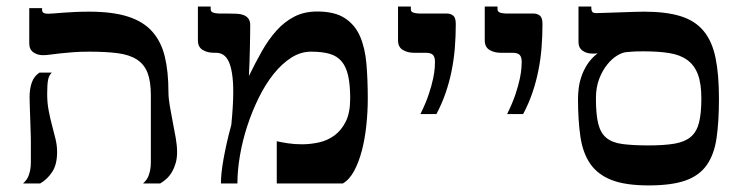

<svg xmlns="http://www.w3.org/2000/svg" viewBox="-20 -560 2271 586"><path d="M154.3 -96.2Q154.3 -58.1 139.4 -35.4Q124.5 -12.7 102.5 0H50.3Q54.7 -3.9 59.1 -9.3Q63.5 -14.6 66.7 -22.2Q69.8 -29.8 72 -40.3Q74.2 -50.8 74.2 -64.9V-127Q74.2 -132.3 74 -143.3Q73.7 -154.3 73.2 -168Q72.8 -181.6 72.3 -196.3Q71.8 -210.9 71.3 -224.1Q70.8 -237.3 70.6 -247.8Q70.3 -258.3 70.3 -263.2Q70.3 -290 77.4 -309.1Q84.5 -328.1 100.6 -338.4H138.2Q129.4 -330.1 126.7 -316.2Q124 -302.2 124 -273.4Q124 -245.6 128.7 -221.7Q133.3 -197.8 139.2 -176Q145 -154.3 149.7 -134.8Q154.3 -115.2 154.3 -96.2ZM520.5 -96.2Q520.5 -77.1 516.1 -62Q511.7 -46.9 504.6 -34.9Q497.6 -22.9 488.3 -14.4Q479 -5.9 468.8 0H416.5Q420.9 -3.9 425.3 -9.3Q429.7 -14.6 432.9 -22.2Q436 -29.8 438.2 -40.3Q440.4 -50.8 440.4 -64.9V-269.5Q440.4 -312 430.2 -338.1Q419.9 -364.3 397.2 -378.7Q374.5 -393.1 338.9 -397.7Q303.2 -402.3 252.4 -402.3Q224.6 -402.3 202.6 -400.6Q180.7 -398.9 163.3 -397Q146 -395 133.1 -393.3Q120.1 -391.6 110.8 -391.6Q94.2 -391.6 81.8 -400.4Q69.3 -409.2 69.3 -427.2V-535.2H108.4V-529.8Q108.4 -524.4 112.3 -521.2Q116.2 -518.1 128.4 -518.1Q132.8 -518.1 144 -519Q155.3 -520 171.6 -521.2Q188 -522.5 208.5 -523.4Q229 -524.4 252.4 -524.4Q323.2 -524.4 370.1 -509.5Q417 -494.6 444.3 -464.1Q471.7 -433.6 482.9 -387.7Q494.1 -341.8 494.1 -279.8Q494.1 -260.3 498.3 -236.3Q502.4 -212.4 507.3 -187.5Q512.2 -162.6 516.4 -138.9Q520.5 -115.2 520.5 -96.2Z M929.2 -402.3Q897.5 -402.3 868.7 -383.8Q839.8 -365.2 814.9 -334Q790 -302.7 769.8 -261.7Q749.5 -220.7 734.9 -176Q720.2 -131.3 712.4 -85.7Q704.6 -40 704.6 0H654.3Q654.3 -14.2 656.2 -33.4Q658.2 -52.7 662.4 -75.7Q666.5 -98.6 672.4 -124.8Q678.2 -150.9 686 -178.7Q691.9 -238.8 691.9 -279.8Q691.9 -312.5 688.2 -335.4Q684.6 -358.4 678 -372.3Q671.4 -386.2 661.6 -392.6Q651.9 -398.9 639.6 -398.9H633.3Q612.8 -398.9 598.4 -407.7Q584 -416.5 584 -437V-540H623V-531.7Q623 -528.8 624.3 -526.4Q625.5 -523.9 629.2 -522.2Q632.8 -520.5 639.4 -519.5Q646 -518.6 656.7 -518.6H677.2Q689.9 -518.6 701.9 -518.1Q713.9 -517.6 723.1 -514.2Q732.4 -510.7 738 -503.4Q743.7 -496.1 743.7 -482.4Q743.7 -470.7 743.4 -452.9Q743.2 -435.1 742.7 -414.1Q742.2 -393.1 741.5 -370.6Q740.7 -348.1 739.7 -328.1Q759.3 -368.2 779.5 -404.1Q799.8 -439.9 824 -466.8Q848.1 -493.7 878.4 -509.3Q908.7 -524.9 948.2 -524.9Q1001.5 -524.9 1032.5 -504.6Q1063.5 -484.4 1078.9 -449Q1094.2 -413.6 1098.4 -365Q1102.5 -316.4 1102.5 -259.3Q1102.5 -218.8 1098.1 -177.5Q1093.8 -136.2 1084.5 -100.6Q1075.2 -64.9 1060.8 -38.3Q1046.4 -11.7 1026.4 0H824.7V-128.9Q837.4 -126 857.7 -122.8Q877.9 -119.6 901.9 -119.6Q926.8 -119.6 952.9 -125.2Q979 -130.9 1000.2 -146.2Q1021.5 -161.6 1035.2 -188.7Q1048.8 -215.8 1048.8 -259.3Q1048.8 -300.8 1042.7 -328.4Q1036.6 -356 1022.7 -372.6Q1008.8 -389.2 985.8 -395.8Q962.9 -402.3 929.2 -402.3Z M1263.2 -211.9Q1279.8 -245.6 1288.8 -272.9Q1297.9 -300.3 1302 -320.6Q1306.2 -340.8 1306.9 -353.8Q1307.6 -366.7 1307.6 -371.1Q1307.6 -385.7 1301.5 -392.3Q1295.4 -398.9 1279.8 -398.9H1244.1Q1223.6 -398.9 1209.2 -407.7Q1194.8 -416.5 1194.8 -437V-540H1233.9V-531.7Q1233.9 -528.8 1235.1 -526.4Q1236.3 -523.9 1240 -522.2Q1243.7 -520.5 1250.2 -519.5Q1256.8 -518.6 1267.6 -518.6H1345.2Q1354.5 -518.6 1362.8 -512.5Q1371.1 -506.3 1371.1 -486.8Q1371.1 -449.2 1368.2 -413.6Q1365.2 -377.9 1358.4 -344Q1351.6 -310.1 1340.3 -277.1Q1329.1 -244.1 1312 -211.9Z M1527.8 -211.9Q1544.4 -245.6 1553.5 -272.9Q1562.5 -300.3 1566.7 -320.6Q1570.8 -340.8 1571.5 -353.8Q1572.3 -366.7 1572.3 -371.1Q1572.3 -385.7 1566.2 -392.3Q1560.1 -398.9 1544.4 -398.9H1508.8Q1488.3 -398.9 1473.9 -407.7Q1459.5 -416.5 1459.5 -437V-540H1498.5V-531.7Q1498.5 -528.8 1499.8 -526.4Q1501 -523.9 1504.6 -522.2Q1508.3 -520.5 1514.9 -519.5Q1521.5 -518.6 1532.2 -518.6H1609.9Q1619.1 -518.6 1627.4 -512.5Q1635.7 -506.3 1635.7 -486.8Q1635.7 -449.2 1632.8 -413.6Q1629.9 -377.9 1623 -344Q1616.2 -310.1 1605 -277.1Q1593.8 -244.1 1576.7 -211.9Z M1744.1 -259.3Q1744.1 -272 1746.1 -289.3Q1748 -306.6 1754.2 -325.4Q1760.3 -344.2 1772.2 -363Q1784.2 -381.8 1804.2 -397.5Q1799.8 -396.5 1795.2 -396.5Q1790.5 -396.5 1787.1 -396.5Q1770.5 -396.5 1758.1 -405.3Q1745.6 -414.1 1745.6 -432.1V-540H1784.7V-534.7Q1784.7 -528.8 1787.4 -524.4Q1790 -520 1799.8 -520Q1807.1 -520 1826.7 -520.8Q1846.2 -521.5 1868.9 -522.2Q1891.6 -522.9 1912.8 -523.7Q1934.1 -524.4 1944.8 -524.4Q2012.7 -524.4 2056.9 -510.7Q2101.1 -497.1 2127.2 -465.8Q2153.3 -434.6 2163.8 -383.8Q2174.3 -333 2174.3 -259.3Q2174.3 -189 2167 -138.7Q2159.7 -88.4 2137 -56.2Q2114.3 -23.9 2072 -9Q2029.8 5.9 1959.5 5.9Q1889.2 5.9 1846.9 -10.5Q1804.7 -26.9 1781.7 -59.8Q1758.8 -92.8 1751.5 -142.6Q1744.1 -192.4 1744.1 -259.3ZM2120.6 -259.3Q2120.6 -304.7 2110.1 -332.8Q2099.6 -360.8 2077.9 -376.7Q2056.2 -392.6 2023.2 -397.9Q1990.2 -403.3 1944.8 -403.3Q1934.1 -403.3 1923.1 -403.1Q1912.1 -402.8 1891.6 -400.9Q1879.4 -399.9 1863.5 -390.4Q1847.7 -380.9 1833.3 -363Q1818.8 -345.2 1808.8 -319.3Q1798.8 -293.5 1798.8 -259.3Q1798.8 -210.9 1805.9 -182.4Q1813 -153.8 1830.8 -139.2Q1848.6 -124.5 1879.9 -120.4Q1911.1 -116.2 1959.5 -116.2Q2007.8 -116.2 2039.1 -121.6Q2070.3 -127 2088.4 -142.3Q2106.4 -157.7 2113.5 -185.8Q2120.6 -213.9 2120.6 -259.3Z"/></svg>

Font: Arian AMU Serif
Style: Bold
Weight: 700
Designer: Ruben Hakobyan (Tarumian)
Foundry: Ruben Hakobyan (Tarumian)
Version: Version 1.002